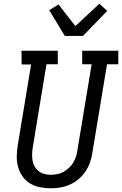

<svg xmlns="http://www.w3.org/2000/svg" viewBox="-20 -1009 659 1037"><path d="M254 8Q223 8 194.5 2Q166 -4 142 -18.5Q118 -33 102 -56Q86 -79 78 -106.5Q70 -134 70.5 -164Q71 -194 76 -225L148 -661H97L96 -735H292V-662H231L157 -213Q154 -194 153.5 -176Q153 -158 156 -141Q159 -124 167.5 -109.5Q176 -95 189 -84.5Q202 -74 219 -69.5Q236 -65 254 -65Q271 -65 289 -68.5Q307 -72 322.5 -80.5Q338 -89 352 -102Q366 -115 375.5 -130.5Q385 -146 390.5 -163Q396 -180 398 -197L475 -662H424V-735H619V-662H558L479 -185Q475 -159 466.5 -133.5Q458 -108 442.5 -84.5Q427 -61 405.5 -42.5Q384 -24 358.5 -12.5Q333 -1 306.5 3.5Q280 8 254 8ZM330 -815 246 -954 296 -985 387 -868 517 -989 559 -950 428 -815Z"/></svg>

Font: Iosevka Plex Etoile
Style: Italic
Weight: 400
Italic angle: -9°
Designer: Belleve Invis
Foundry: Belleve Invis
Version: Version 25.1.1; ttfautohint (v1.8.4)